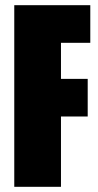

<svg xmlns="http://www.w3.org/2000/svg" viewBox="-20 -720 378 740"><path d="M215 -416H318V-271H215V0H35V-700H328V-555H215Z"/></svg>

Font: FFF_AZADLIQ Black
Style: Regular
Weight: 900
Designer: bBox Type GmbH
Foundry: bBox Type GmbH
Version: Version 1.001